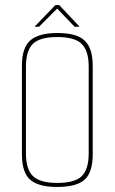

<svg xmlns="http://www.w3.org/2000/svg" viewBox="-20 -730 455 762"><path d="M206 12Q133 12 100 -16.5Q67 -45 67 -118V-469Q67 -541 100.5 -570Q134 -599 208 -599Q285 -599 316.5 -568.5Q348 -538 348 -469V-118Q348 -46 316 -17Q284 12 206 12ZM207 -4Q277 -4 304.5 -31Q332 -58 332 -121V-466Q332 -528 304.5 -555.5Q277 -583 207 -583Q138 -583 110.5 -556Q83 -529 83 -466V-121Q83 -57 111.5 -30.5Q140 -4 207 -4ZM117 -624 200 -710H215L296 -624H276L207 -696L135 -624Z"/></svg>

Font: Alumni Sans Pinstripe
Style: Regular
Weight: 400
Designer: Robert E. Leuschke
Foundry: Robert E. Leuschke
Version: Version 1.010; ttfautohint (v1.8.4.7-5d5b)